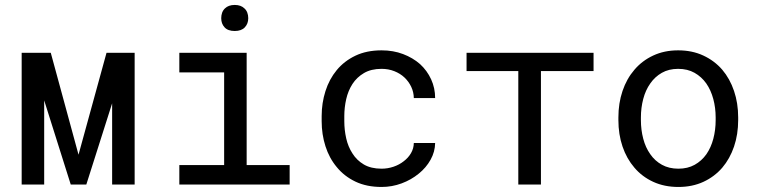

<svg xmlns="http://www.w3.org/2000/svg" viewBox="-20 -740 3040 770"><path d="M294.9 -119.6 183.6 -528.3H66.9V0H157.2V-337.4L263.7 0H326.2L429.7 -325.7V0H520V-528.3H407.2Z M699.2 -528.3V-449.7H878.9V-78.1H699.2V0H1141.6V-78.1H969.2V-528.3ZM867.2 -667Q867.2 -645 880.6 -630.4Q894 -615.7 921.4 -615.7Q948.2 -615.7 961.9 -630.4Q975.6 -645 975.6 -667Q975.6 -679.2 971.7 -689.5Q967.8 -699.7 960 -706.5Q953.6 -712.9 943.8 -716.6Q934.1 -720.2 921.4 -720.2Q908.7 -720.2 898.7 -716.6Q888.7 -712.9 882.3 -706.5Q874.5 -699.2 870.8 -689Q867.2 -678.7 867.2 -667Z M1510.3 -63.5Q1467.8 -63.5 1439.2 -80.3Q1410.6 -97.2 1393.6 -124.5Q1376 -151.4 1368.4 -185.3Q1360.8 -219.2 1360.8 -253.9V-274.4Q1360.8 -308.6 1368.4 -342.3Q1376 -376 1393.6 -403.3Q1411.1 -430.2 1439.7 -447Q1468.3 -463.9 1510.3 -463.9Q1537.6 -463.9 1561.3 -454.6Q1585 -445.3 1602.1 -429.2Q1619.1 -413.1 1629.2 -391.8Q1639.2 -370.6 1639.6 -346.7H1725.1Q1725.1 -386.7 1709 -421.9Q1692.9 -457 1664.6 -482.9Q1635.7 -508.3 1596.4 -523.2Q1557.1 -538.1 1510.3 -538.1Q1450.2 -538.1 1405.3 -516.6Q1360.4 -495.1 1330.6 -459Q1300.3 -422.4 1285.2 -374.5Q1270 -326.7 1270 -274.4V-253.9Q1270 -201.2 1285.2 -153.6Q1300.3 -106 1330.6 -69.8Q1360.4 -33.2 1405.3 -11.7Q1450.2 9.8 1510.3 9.8Q1552.2 9.8 1590.8 -4.6Q1629.4 -19 1659.2 -43.5Q1689 -67.4 1706.8 -99.4Q1724.6 -131.3 1725.1 -166.5H1639.6Q1639.2 -144.5 1628.2 -125.7Q1617.2 -106.9 1599.1 -93.3Q1581.1 -79.1 1557.9 -71.3Q1534.7 -63.5 1510.3 -63.5Z M2360.4 -455.1V-528.3H1851.1V-455.1H2058.6V0H2149.4V-455.1Z M2460 -269V-258.3Q2460 -201.2 2476.6 -152.3Q2493.2 -103.5 2524.4 -67.4Q2555.2 -31.2 2599.9 -10.7Q2644.5 9.8 2700.7 9.8Q2756.3 9.8 2800.8 -10.7Q2845.2 -31.2 2876.5 -67.4Q2907.2 -103.5 2923.8 -152.3Q2940.4 -201.2 2940.4 -258.3V-269Q2940.4 -326.2 2923.8 -375.2Q2907.2 -424.3 2876.5 -460.4Q2845.2 -496.6 2800.5 -517.3Q2755.9 -538.1 2699.7 -538.1Q2644 -538.1 2599.6 -517.3Q2555.2 -496.6 2524.4 -460.4Q2493.2 -424.3 2476.6 -375.2Q2460 -326.2 2460 -269ZM2550.3 -258.3V-269Q2550.3 -307.6 2559.6 -343Q2568.8 -378.4 2587.9 -405.3Q2606.4 -432.1 2634.3 -448Q2662.1 -463.9 2699.7 -463.9Q2737.3 -463.9 2765.4 -448Q2793.5 -432.1 2812.5 -405.3Q2831.1 -378.4 2840.6 -343Q2850.1 -307.6 2850.1 -269V-258.3Q2850.1 -219.2 2840.8 -183.8Q2831.5 -148.4 2813 -121.6Q2793.9 -94.7 2765.9 -79.1Q2737.8 -63.5 2700.7 -63.5Q2663.1 -63.5 2634.8 -79.1Q2606.4 -94.7 2587.9 -121.6Q2568.8 -148.4 2559.6 -183.8Q2550.3 -219.2 2550.3 -258.3Z"/></svg>

Font: RobotoMono Nerd Font
Style: Regular
Weight: 400
Monospace: yes
Designer: Google
Version: Version 3.000;Nerd Fonts 3.2.1